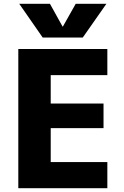

<svg xmlns="http://www.w3.org/2000/svg" viewBox="-20 -987 649 1007"><path d="M310 -848 377 -967H538L414 -790H204L81 -967H242L308 -848ZM246 -593V-444H523V-315H246V-137H543V0H76V-730H543V-593Z"/></svg>

Font: Mplus 1p ExtraBold
Style: Regular
Weight: 800
Version: Version 1.061